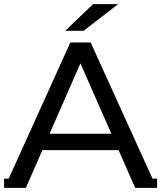

<svg xmlns="http://www.w3.org/2000/svg" viewBox="-27 -907 786 936"><path d="M-5 9 316 -700H415L737 9H632L345 -644H385L99 9ZM134 -175 161 -255H555L584 -175ZM-7 -36H96V9H-7ZM632 -36H739V9H632ZM291 -757 427 -887H549L381 -757Z"/></svg>

Font: Montserrat Underline Thin Medium
Style: Regular
Weight: 500
Version: Version 9.000